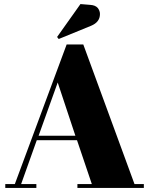

<svg xmlns="http://www.w3.org/2000/svg" viewBox="-20 -925 734 945"><path d="M361 -19C361 -19 361 0 361 0C361 0 688 0 688 0C688 0 688 -19 688 -19C688 -19 642 -19 642 -19C642 -19 390 -706 390 -706C390 -706 308 -706 308 -706C308 -706 53 -19 53 -19C53 -19 6 -19 6 -19C6 -19 6 0 6 0C6 0 159 0 159 0C159 0 159 -19 159 -19C159 -19 84 -19 84 -19C84 -19 161 -235 161 -235C161 -235 359 -235 359 -235C359 -235 432 -19 432 -19C432 -19 361 -19 361 -19ZM351 -257C351 -257 170 -257 170 -257C170 -257 264 -519 264 -519C264 -519 351 -257 351 -257ZM269 -733C269 -733 428 -798 428 -798C428 -798 428 -798 428 -798C457 -810 472 -829 472 -856C472 -856 472 -856 472 -856C472 -867 468 -877 461 -886C453 -895 441 -900 424 -901C424 -901 376 -905 376 -905C376 -905 261 -743 261 -743C261 -743 269 -733 269 -733Z"/></svg>

Font: Abril Fatface Utterance
Style: Regular
Weight: 500
Designer: Veronika Burian, Jos Scaglione
Foundry: TypeTogether
Version: ""